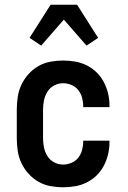

<svg xmlns="http://www.w3.org/2000/svg" viewBox="-20 -784 540 812"><path d="M247 8Q220 8 193 3Q166 -2 142.5 -15.5Q119 -29 100.5 -49.5Q82 -70 70.5 -94.5Q59 -119 55 -146Q51 -173 51 -200V-320Q51 -347 55 -374Q59 -401 70.5 -425.5Q82 -450 100.5 -470.5Q119 -491 142.5 -504.5Q166 -518 193 -523Q220 -528 247 -528Q273 -528 298.5 -523.5Q324 -519 347 -507.5Q370 -496 388.5 -478Q407 -460 419 -437Q431 -414 437 -389Q443 -364 443 -338V-331H332V-334Q332 -353 327 -371Q322 -389 311 -403Q300 -417 282.5 -424.5Q265 -432 247 -432Q227 -432 209 -422.5Q191 -413 180.5 -396Q170 -379 166 -359.5Q162 -340 162 -320V-200Q162 -180 166 -160.5Q170 -141 180.5 -124Q191 -107 209 -97.5Q227 -88 247 -88Q265 -88 282.5 -95.5Q300 -103 311 -117Q322 -131 327 -149Q332 -167 332 -186V-189H443V-182Q443 -156 437 -131Q431 -106 419 -83Q407 -60 388.5 -42Q370 -24 347 -12.5Q324 -1 298.5 3.5Q273 8 247 8ZM154 -591 105 -624 194 -764H306L395 -624L346 -591L250 -701Z"/></svg>

Font: Iosevka Custom
Style: Bold
Weight: 700
Monospace: yes
Designer: Belleve Invis
Foundry: Belleve Invis
Version: Version 30.3.3; ttfautohint (v1.8.3)